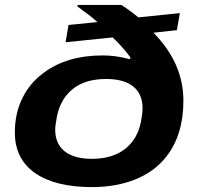

<svg xmlns="http://www.w3.org/2000/svg" viewBox="-20 -744 800 776"><path d="M352.1 12.2Q203.1 12.2 121.6 -44.7Q40 -101.6 40 -209Q40 -285.2 70.1 -346.7Q100.1 -408.2 155.8 -449.2Q250 -520 395 -520Q448.2 -520 503.9 -504.9L507.8 -511.2Q474.6 -556.2 435.1 -592.8L245.1 -573.2L256.8 -643.1L374 -654.8Q343.8 -681.6 293 -717.8L293.9 -724.1H470.2Q503.4 -703.1 539.1 -673.8L707 -690.9L694.8 -622.1L600.1 -611.8Q721.2 -489.3 721.2 -336.9Q721.2 -199.2 652.8 -111.8Q605 -50.3 527.3 -19Q449.7 12.2 352.1 12.2ZM351.1 -102.1Q433.6 -102.1 484.9 -141.6Q536.1 -181.2 549.8 -252.9Q556.2 -288.1 556.2 -306.2Q556.2 -363.8 518.6 -394.3Q481 -424.8 409.2 -424.8Q326.2 -424.8 275.6 -385.5Q225.1 -346.2 210 -272.9Q203.1 -235.4 203.1 -220.2Q203.1 -163.1 241.2 -132.6Q279.3 -102.1 351.1 -102.1Z"/></svg>

Font: Archivo Expanded
Style: Bold Italic
Weight: 700
Width: 7
Italic angle: -10°
Designer: Hector Gatti
Foundry: Omnibus-Type
Version: Version 2.001